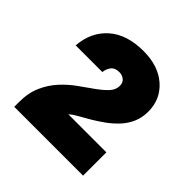

<svg xmlns="http://www.w3.org/2000/svg" viewBox="-126 -875 641 641"><g transform="rotate(45 194.5 -554.5)"><path d="M27 -336V-358Q27 -402 41.5 -434.5Q56 -467 78.5 -491.5Q101 -516 127 -534.5Q153 -553 175.5 -569Q198 -585 212.5 -600.5Q227 -616 227 -635Q227 -650 217 -658Q207 -666 194 -666Q172 -666 163 -653Q154 -640 153 -626H27Q32 -693 77 -733Q122 -773 201 -773Q271 -773 313 -736Q355 -699 355 -641Q355 -612 344.5 -588.5Q334 -565 316.5 -546.5Q299 -528 278 -513Q257 -498 236.5 -486Q216 -474 199 -464.5Q182 -455 172 -446H352V-336Z"/></g></svg>

Font: Mona Sans ExtraLight Black
Style: Regular
Weight: 900
Version: Version 2.000